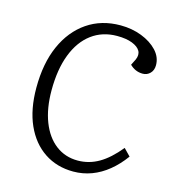

<svg xmlns="http://www.w3.org/2000/svg" viewBox="-109 -807 830 913"><g transform="rotate(15 306.5 -351.0)"><path d="M484 -578Q495 -603 484.5 -621.5Q474 -640 444.5 -651.5Q415 -663 370 -663Q298 -663 245 -623.5Q192 -584 163.5 -510Q135 -436 135 -333Q135 -244 160.5 -178.5Q186 -113 232.5 -77.5Q279 -42 341 -42Q396 -42 444.5 -70Q493 -98 542 -158L575 -124Q543 -80 505 -49Q467 -18 424 -2Q381 14 334 14Q253 14 191.5 -27Q130 -68 96 -144Q62 -220 62 -326Q62 -446 100.5 -533Q139 -620 209 -668Q279 -716 373 -716Q429 -716 477 -697.5Q525 -679 554.5 -647.5Q584 -616 584 -576Q584 -551 569 -536Q554 -521 533 -521Q514 -521 498 -528Q482 -535 469 -548Z"/></g></svg>

Font: Literata Light
Style: Italic
Weight: 300
Italic angle: -2°
Designer: Latin by Veronika Burian and Jose Scaglione. Greek by Irene Vlachou. Cyrillic by Vera Evstafieva
Foundry: TypeTogether
Version: Version 3.103;gftools[0.9.29]